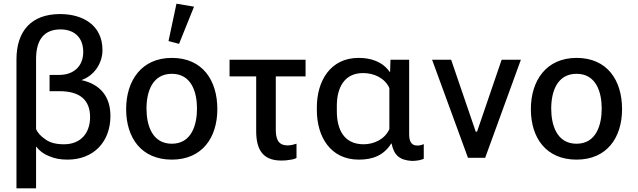

<svg xmlns="http://www.w3.org/2000/svg" viewBox="-20 -853 3449 1038"><path d="M69 165H175V-61C193 -38 216 -20 245 -9C274 4 307 10 345 10C486 10 577 -86 577 -226C577 -331 522 -398 420 -420C488 -443 534 -510 534 -582C534 -717 428 -777 305 -777C148 -777 69 -684 69 -531ZM326 -73C284 -73 250 -81 225 -100C200 -117 183 -135 175 -156V-534C175 -640 220 -694 307 -694C383 -694 430 -649 430 -572C430 -494 377 -448 301 -448H248V-360H302C411 -360 467 -313 467 -220C467 -133 416 -73 326 -73Z M909 10C1073 10 1155 -109 1155 -263C1155 -419 1075 -540 909 -540C745 -540 662 -417 662 -263C662 -107 745 10 909 10ZM948 -616 1029 -817 934 -833 891 -631ZM909 -76C802 -76 772 -177 772 -266C772 -356 803 -454 909 -454C1015 -454 1045 -355 1045 -266C1045 -177 1015 -76 909 -76Z M1221 -440H1365V-145C1365 -49 1397 15 1501 15C1517 15 1532 14 1548 11C1564 9 1576 5 1583 1V-76C1567 -71 1552 -67 1534 -67C1481 -67 1471 -107 1471 -152V-440H1632V-530H1221Z M1920 10C1994 10 2054 -12 2095 -77H2097C2110 -13 2141 13 2207 17C2236 17 2261 11 2271 5V-74C2261 -69 2247 -66 2237 -66C2198 -66 2192 -97 2192 -130V-530H2091L2089 -464H2087C2048 -520 1985 -540 1919 -540C1765 -540 1693 -414 1693 -273V-257C1693 -116 1765 10 1920 10ZM1946 -73C1838 -73 1801 -155 1801 -252V-281C1801 -374 1838 -458 1943 -458C2001 -458 2060 -432 2085 -377V-155C2061 -101 2003 -73 1946 -73Z M2692 -530 2559 -141H2552L2419 -530H2316L2510 0H2603L2796 -530Z M3097 10C3261 10 3343 -109 3343 -263C3343 -419 3263 -540 3097 -540C2933 -540 2850 -417 2850 -263C2850 -107 2933 10 3097 10ZM3097 -76C2990 -76 2960 -177 2960 -266C2960 -356 2991 -454 3097 -454C3203 -454 3233 -355 3233 -266C3233 -177 3203 -76 3097 -76Z"/></svg>

Font: Cheyenne Sans Medium
Style: Regular
Weight: 500
Designer: The Public Sans project authors (U.S. Web Design System), Libre Franklin designed by Pablo Impallari and Rodrigo Fuenzal
Foundry: The Cheyenne Sans Project Authors
Version: Version 2.007